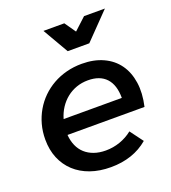

<svg xmlns="http://www.w3.org/2000/svg" viewBox="-138 -860 865 969"><g transform="rotate(-20 294.0 -375.5)"><path d="M292.5 6Q232 6 183 -11.2Q134 -28.5 99.5 -60.5Q65 -92.5 46.2 -137.5Q27.5 -182.5 27.5 -238Q27.5 -280.5 38 -318.8Q48.5 -357 67.8 -390Q87 -423 114.2 -449.8Q141.5 -476.5 175 -495.5Q208.5 -514.5 248 -524.8Q287.5 -535 330.5 -535Q396 -535 445.2 -512.2Q494.5 -489.5 524 -448.2Q553.5 -407 562 -349.5Q570.5 -292 554.5 -222H141Q143.5 -189.5 155 -163.5Q166.5 -137.5 186.5 -119.5Q206.5 -101.5 234.2 -91.8Q262 -82 296.5 -82Q336.5 -82 373.5 -95Q410.5 -108 440.5 -132L492.5 -62Q452.5 -28 402.2 -11Q352 6 292.5 6ZM331.5 -446Q298.5 -446 269.5 -435.8Q240.5 -425.5 217 -406.8Q193.5 -388 176.2 -361.8Q159 -335.5 150 -304H462.5Q462.5 -373.5 429 -409.8Q395.5 -446 331.5 -446ZM402.5 -619H286.5L206.5 -757H318.5L360 -697.5L424.5 -757H536.5Z"/></g></svg>

Font: Argentum Sans
Style: Italic
Weight: 400
Italic angle: -11.3099°
Designer: Julieta Ulanovsky, Owen Earl, Rasmus Andersson, Cristiano Sobral
Foundry: The Argentum Sans Project Authors
Version: Version 3.131; ttfautohint (v1.8.4.7-5d5b-dirty)